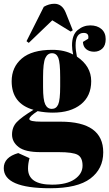

<svg xmlns="http://www.w3.org/2000/svg" viewBox="-30 -751 582 1021"><path d="M111 -532 203 -715Q231 -731 259 -731Q300 -731 319 -685L357 -590L346 -583L248 -643L123 -523ZM439 -545Q445 -576 415 -576Q372 -576 372 -510Q372 -484 379 -450Q455 -399 455 -319.5Q455 -240 400 -196Q345 -152 251 -152Q212 -152 170 -160Q126 -132 126 -118Q126 -104 190 -104H292Q519 -104 519 59Q519 147 450.5 198.5Q382 250 237 250Q-10 250 -10 143Q-10 85 67 63L127 90Q119 119 119 145Q119 231 247 231Q325 231 367 202Q409 173 409 130Q409 87 383.5 72.5Q358 58 282 58H185Q104 58 69 31Q34 4 34 -35.5Q34 -75 59 -101.5Q84 -128 148 -167Q32 -200 32 -319Q32 -394 86 -440Q140 -486 248 -486Q313 -486 359 -461Q353 -488 353 -510Q353 -566 383 -591Q413 -616 450 -616Q487 -616 509.5 -596.5Q532 -577 532 -543Q532 -509 514 -492.5Q496 -476 470.5 -476Q445 -476 428.5 -489.5Q412 -503 411 -528ZM199 -287Q199 -220 210.5 -196Q222 -172 245.5 -172Q269 -172 279.5 -195.5Q290 -219 290 -292V-341Q290 -419 280 -443.5Q270 -468 246.5 -468Q223 -468 211 -442.5Q199 -417 199 -341Z"/></svg>

Font: SVN-Abril Fatface
Style: Regular
Weight: 400
Designer: Veronika Burian, Jos? Scaglione
Foundry: TypeTogether
Version: Version 1.001